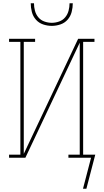

<svg xmlns="http://www.w3.org/2000/svg" viewBox="-20 -975 640 1187"><path d="M300 -815Q273 -815 246.5 -824Q220 -833 202 -853.5Q184 -874 177 -901Q170 -928 170 -955H190Q190 -932 196 -909Q202 -886 217 -868Q232 -850 254.5 -842Q277 -834 300 -834Q323 -834 345.5 -842Q368 -850 383 -868Q398 -886 404 -909Q410 -932 410 -955H430Q430 -928 423 -901Q416 -874 398 -853.5Q380 -833 353.5 -824Q327 -815 300 -815ZM493 192 543 0H403V-19H473V-711L137 0H36V-19H106V-716H36V-735H197V-716H127V-24L463 -735H564V-716H494V-19H569L514 192Z"/></svg>

Font: Iosevka Slab Thin Extended
Style: Regular
Weight: 100
Width: 7
Monospace: yes
Designer: Belleve Invis
Foundry: Belleve Invis
Version: Version 11.1.1; ttfautohint (v1.8.3)